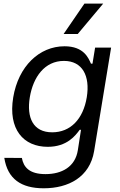

<svg xmlns="http://www.w3.org/2000/svg" viewBox="-20 -803 652 1039"><path d="M216.6 215.9C350.9 215.9 465.9 155.2 489.3 14.9L581.3 -545.5H494.7L480.5 -458.5H472.3C458.8 -488.3 434.3 -552.6 329.2 -552.6C192.8 -552.6 79.5 -444.6 51.5 -275.9C23.1 -104 106.2 -8.5 238.3 -8.5C343 -8.5 388.1 -69.2 411.2 -100.5H418.3L401.3 9.2C387.4 100.1 314.3 139.2 226.2 139.2C138.1 139.2 107.2 100.9 98.4 51.8L3.2 51.1C21 165.5 94.5 215.9 216.6 215.9ZM141.3 -276.6C159.4 -386 221.6 -473.4 326 -473.4C425.8 -473.4 468.4 -392.8 449.6 -276.6C430 -158 361.2 -87 262.4 -87C158.7 -87 123.2 -166.9 141.3 -276.6ZM324.2 -619H400.6L538.4 -783.4H436.8Z"/></svg>

Font: Margiela Sans Text
Style: Italic
Weight: 400
Italic angle: -9.39999°
Designer: Stefan Endress, Andreas Faust
Version: Version 1.100;FEAKit 1.0